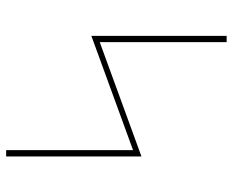

<svg xmlns="http://www.w3.org/2000/svg" viewBox="-88 -688 775 640"><g transform="rotate(90 300.0 -367.5)"><path d="M480 0V-423L99 -284V-735H120V-312L501 -451V0Z"/></g></svg>

Font: Zed Sans Thin Extended
Style: Regular
Weight: 100
Width: 7
Designer: Belleve Invis
Foundry: Belleve Invis
Version: Version 1.0.0; ttfautohint (v1.8.4)